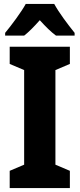

<svg xmlns="http://www.w3.org/2000/svg" viewBox="-20 -950 403 970"><path d="M254 -930H110C89 -891 37 -821 6 -784V-770H102C125 -788 151 -814 181 -848C211 -815 237 -789 263 -770H357V-784C320 -830 278 -886 254 -930ZM333 0V-87L260 -118V-596L333 -627V-714H29V-627L102 -596V-118L29 -87V0Z"/></svg>

Font: Noto Sans Thai Looped Condensed ExtraBold
Style: Regular
Weight: 800
Width: 3
Designer: Sasikarn Vongin, Ben Mitchell
Foundry: The Fontpad Ltd
Version: Version 1.001